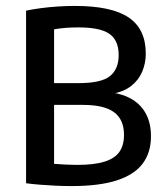

<svg xmlns="http://www.w3.org/2000/svg" viewBox="-20 -622 556 648"><path d="M221.5 6Q196 6 169.2 4.8Q142.5 3.5 116.8 1.5Q91 -0.5 68 -3.5V-586Q91.5 -591 118.2 -594.5Q145 -598 174 -600Q203 -602 232.5 -602Q356.5 -602 414.2 -563Q472 -524 472 -441Q472 -408.5 459.8 -379.8Q447.5 -351 421.8 -331.2Q396 -311.5 356 -305V-310Q398.5 -304 428.2 -285.2Q458 -266.5 473.8 -235.5Q489.5 -204.5 489.5 -162Q489.5 -107 461.5 -69.8Q433.5 -32.5 374.2 -13.2Q315 6 221.5 6ZM240 -65.5Q297.5 -65.5 332.2 -76.2Q367 -87 382.8 -109.2Q398.5 -131.5 398.5 -166.5Q398.5 -218.5 365 -243.2Q331.5 -268 260 -268H152V-341.5H246Q322 -341.5 351.2 -365.2Q380.5 -389 380.5 -436Q380.5 -486 349.2 -507.8Q318 -529.5 245 -529.5Q221.5 -529.5 201.8 -528Q182 -526.5 162.5 -523V-69Q183.5 -67.5 202.5 -66.5Q221.5 -65.5 240 -65.5Z"/></svg>

Font: Encode Sans SC Condensed Medium
Style: Regular
Weight: 500
Width: 3
Designer: Multiple Designers
Foundry: Impallari Type
Version: Version 3.002